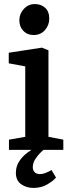

<svg xmlns="http://www.w3.org/2000/svg" viewBox="-20 -736 346 943"><path d="M24 0V-50L104 -64V-410L23 -425V-477L186 -502L218 -489V-64L291 -50V0ZM145 -564Q114 -564 94.5 -584.5Q75 -605 75 -637Q75 -668 97 -692Q119 -716 151 -716Q182 -716 202 -697.5Q222 -679 222 -644Q222 -613 201 -588.5Q180 -564 145 -564ZM144 187Q109 187 83.5 168.5Q58 150 58 113Q58 81 74.5 56Q91 31 115.5 13Q140 -5 163 -16H215Q199 -6 182 10.5Q165 27 153 46Q141 65 141 85Q141 100 150 109.5Q159 119 177 119Q190 119 205 113Q220 107 233 99L255 136Q242 152 212.5 169.5Q183 187 144 187Z"/></svg>

Font: Faustina Light SemiBold
Style: Regular
Weight: 600
Version: Version 1.200